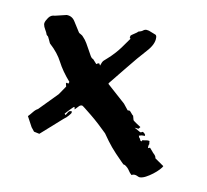

<svg xmlns="http://www.w3.org/2000/svg" viewBox="-52 -352 522 484"><g transform="rotate(10 209.0 -109.5)"><path d="M267 -285Q275 -287 278.5 -290Q282 -293 287 -293Q289 -293 290 -292.5Q291 -292 293 -292L311 -285Q314 -283 314 -278Q315 -261 296.5 -241Q278 -221 250 -186L216 -144V-142L263 -100L275 -85H280Q282 -84 285.5 -79.5Q289 -75 291 -74L294 -63Q297 -60 304 -55.5Q311 -51 314 -49L310 -44L300 -45L316 -36L320 -37Q320 -38 321 -38Q325 -38 329 -32V-29H324Q320 -29 319.5 -28.5Q319 -28 314 -27L315 -24Q315 -23 317 -21L318 -20Q320 -15 320 -15Q320 -15 321 -15L324 -14V-17Q326 -17 330.5 -18Q335 -19 339 -19Q343 -19 343 -17V-13Q343 -12 344 -11Q342 -9 342 -5V0L347 -2L354 6Q357 10 359.5 12Q362 14 364 18L365 22L388 38Q387 41 381 47.5Q375 54 366.5 60.5Q358 67 349.5 71.5Q341 76 334 76Q332 76 328 74Q324 72 321 72H319Q317 72 316 72.5Q315 73 313 74Q308 70 304 63.5Q300 57 292 52L288 51L282 45Q272 35 265 27.5Q258 20 252.5 13.5Q247 7 241.5 -0.5Q236 -8 229 -18Q219 -28 207.5 -38.5Q196 -49 185.5 -57.5Q175 -66 168 -71.5Q161 -77 160 -77Q155 -77 152 -73.5Q149 -70 143 -64L142 -69Q142 -70 141 -70Q140 -70 137 -67Q134 -64 130.5 -60.5Q127 -57 124 -53.5Q121 -50 120 -49L123 -46Q125 -49 127.5 -53.5Q130 -58 134 -58H137V-54Q137 -53 131.5 -46.5Q126 -40 120 -36L66 12L52 9L44 -1L30 -27Q35 -32 40.5 -39Q46 -46 52 -49L97 -95L112 -117L110 -125L112 -127L116 -125L118 -130Q97 -154 86 -175.5Q75 -197 54 -216Q53 -216 49 -225.5Q45 -235 43 -235L41 -237Q39 -243 35 -249.5Q31 -256 30 -262V-265Q31 -271 37 -279.5Q43 -288 53 -288L82 -295Q96 -295 103.5 -283Q111 -271 120 -257Q120 -256 125 -253.5Q130 -251 132 -248Q138 -242 143 -233.5Q148 -225 152 -217.5Q156 -210 159.5 -204Q163 -198 167 -197L177 -186Q180 -189 184 -189L187 -184Q190 -194 193.5 -197.5Q197 -201 203.5 -206.5Q210 -212 220.5 -223.5Q231 -235 248 -260L251 -264L248 -266Q249 -266 249 -267V-271Q250 -273 258 -278Q266 -283 267 -285Z"/></g></svg>

Font: East Sea Dokdo
Style: Regular
Weight: 400
Designer: YoonDesign Inc.
Foundry: YoonDesign Inc.
Version: Version 1.00